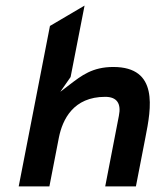

<svg xmlns="http://www.w3.org/2000/svg" viewBox="-20 -683 557 688"><path d="M47 -15H157L191 -190C204 -255 243 -336 357 -336C399 -336 415 -312 406 -268L357 -15H467L501 -190C522 -296 549 -443 386 -443C311 -443 272 -412 230 -380L196 -354L233 -407L283 -663L159 -590Z"/></svg>

Font: Charger Eco
Style: Obl
Weight: 1000
Designer: Jasper
Foundry: Cannot Into Space Fonts
Version: Version 1.1